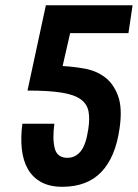

<svg xmlns="http://www.w3.org/2000/svg" viewBox="-20 -708 530 738"><path d="M489.6 -687.7H156.3L85.7 -359.9Q167.1 -359.9 216.1 -352.1Q265.1 -344.3 289.8 -326.6Q314.4 -308.9 320 -280.7Q325.6 -252.6 319.4 -211.9Q310.6 -151.4 290.1 -126.4Q269.7 -101.4 239.4 -101.4Q199.4 -101.4 190.3 -138.3Q181.1 -175.1 189 -232.3H66Q58.9 -179.1 63.9 -134.4Q69 -89.6 87.6 -57.4Q106.3 -25.1 139.5 -7.4Q172.7 10.3 221.1 10Q268.1 9.7 305.1 -4.4Q342.1 -18.4 369.2 -46.6Q396.3 -74.7 414.1 -117Q431.9 -159.3 439.7 -215.3Q451 -293.1 433.6 -339.8Q416.3 -386.4 383.1 -411.3Q349.9 -436.1 306.1 -444.1Q262.4 -452 220.7 -454.1L249.6 -580.6H473.7Z"/></svg>

Font: Secuela ExtLt
Style: Italic
Weight: 200
Italic angle: -8°
Designer: Fernando Haro
Foundry: deFharo
Version: Version 1.704